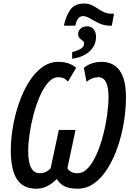

<svg xmlns="http://www.w3.org/2000/svg" viewBox="-20 -1082 756 1111"><path d="M349.6 -933.6Q360.8 -987.8 386.2 -1024.7Q411.6 -1061.5 466.3 -1061.5Q490.7 -1061.5 509.8 -1052.7Q528.8 -1043.9 546.1 -1032.2Q563.5 -1020.5 582 -1011.7Q600.6 -1002.9 624 -1002.9H639.6L627 -933.6H615.2Q582 -933.6 553.5 -947.3Q524.9 -960.9 501.7 -974.9Q478.5 -988.8 460.4 -988.8Q426.8 -988.8 416 -933.6ZM397.5 -742.2V-780.8Q420.9 -785.6 443.8 -797.6Q466.8 -809.6 466.8 -830.6Q466.8 -841.3 458.5 -846.4Q450.2 -851.6 442.9 -858.9Q438.5 -862.8 435.3 -869.4Q432.1 -876 432.1 -885.3Q432.1 -902.3 445.8 -916Q459.5 -929.7 483.4 -929.7Q507.8 -929.7 521.7 -913.1Q535.6 -896.5 535.6 -869.1Q535.6 -818.8 498 -784.7Q460.4 -750.5 397.5 -742.2ZM188.5 9.8Q113.8 9.8 78.1 -44.9Q42.5 -99.6 42.5 -212.4Q42.5 -275.9 54.4 -346.4Q66.4 -417 89.4 -483.9Q112.3 -550.8 145.8 -605.2Q179.2 -659.7 222.7 -691.9Q266.1 -724.1 318.8 -724.1Q381.3 -724.1 420.9 -689.9L373 -609.4Q360.8 -624.5 346.9 -629.9Q333 -635.3 318.4 -635.3Q286.1 -635.3 259 -604.7Q231.9 -574.2 210.4 -524.9Q189 -475.6 173.8 -418.2Q158.7 -360.8 150.9 -305.4Q143.1 -250 143.1 -208.5Q143.1 -142.1 160.4 -110.8Q177.7 -79.6 209 -79.6Q231.4 -79.6 248 -88.6Q264.6 -97.7 272.9 -107.9L320.3 -330.1H417L370.1 -109.4Q375 -97.2 390.6 -88.4Q406.2 -79.6 428.2 -79.6Q461.9 -79.6 490 -110.6Q518.1 -141.6 540 -191.9Q562 -242.2 577.1 -301.5Q592.3 -360.8 600.1 -418.5Q607.9 -476.1 607.9 -520.5Q607.9 -635.3 549.3 -635.3Q513.2 -635.3 480.5 -608.9L465.3 -689.5Q485.4 -706.5 512.5 -715.3Q539.6 -724.1 565.4 -724.1Q709 -724.1 709 -519Q709 -451.7 697.3 -378.2Q685.5 -304.7 662.4 -235.8Q639.2 -167 605.2 -111.3Q571.3 -55.7 527.1 -22.9Q482.9 9.8 429.2 9.8Q379.4 9.8 351.8 -4.9Q324.2 -19.5 309.1 -46.4Q282.7 -20 253.9 -5.1Q225.1 9.8 188.5 9.8Z"/></svg>

Font: Open Sans Condensed SemiBold
Style: Italic
Weight: 600
Width: 3
Italic angle: -12°
Designer: Monotype Design Team
Foundry: Monotype Imaging Inc.
Version: Version 3.000; ttfautohint (v1.8.4)